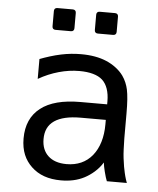

<svg xmlns="http://www.w3.org/2000/svg" viewBox="-54 -804 710 865"><g transform="rotate(5 301.0 -372.0)"><path d="M170.4 -659.2H240.2C249.5 -659.2 254.9 -664.6 254.9 -673.8V-743.2C254.9 -752.4 249.5 -757.8 240.2 -757.8H170.4C161.1 -757.8 155.8 -752.4 155.8 -743.2V-673.8C155.8 -664.6 161.1 -659.2 170.4 -659.2ZM361.8 -659.2H431.2C440.4 -659.2 445.8 -664.6 445.8 -673.8V-743.2C445.8 -752.4 440.4 -757.8 431.2 -757.8H361.8C352.5 -757.8 347.2 -752.4 347.2 -743.2V-673.8C347.2 -664.6 352.5 -659.2 361.8 -659.2ZM253.9 14.2C293.5 14.2 328.6 6.8 359.4 -9.3C388.2 -24.4 420.4 -50.3 439.5 -83C440.4 -72.8 443.8 -56.6 447.3 -42.5C451.7 -24.4 457 -7.8 460.4 0H550.8C549.3 -2.9 542 -24.4 537.6 -44.4C534.2 -56.6 529.8 -83 526.4 -110.4C523.4 -134.8 522.9 -162.6 522 -200.2V-312C522 -360.4 519.5 -395.5 514.2 -419.9C509.8 -439.9 501.5 -461.4 487.8 -480.5C469.2 -506.3 440.4 -526.9 410.6 -539.6C378.4 -553.2 340.8 -560.1 294.9 -560.1C265.1 -560.1 235.8 -557.1 205.6 -550.8C171.9 -543.9 136.7 -532.2 109.9 -522V-432.1C139.6 -449.2 169.9 -461.9 201.2 -470.7C232.4 -479.5 263.2 -483.9 294.4 -483.9C340.8 -483.9 377 -474.1 398.4 -454.6C420.4 -434.6 431.6 -400.9 431.6 -359.4V-345.2H311C231.9 -345.2 171.9 -329.6 131.3 -297.9C90.3 -266.1 69.8 -219.7 69.8 -159.7C69.8 -102.5 88.4 -63 119.6 -33.2C152.8 -1.5 196.8 14.2 253.9 14.2ZM272.5 -61C234.9 -61 208 -71.3 189.5 -88.4C170.4 -106 159.7 -130.9 159.7 -164.6C159.7 -200.7 171.9 -228.5 199.7 -247.6C226.1 -265.6 265.6 -274.9 317.9 -274.9H431.6V-254.9C431.6 -195.8 417 -147.5 388.7 -112.8C360.4 -78.1 320.8 -61 272.5 -61Z"/></g></svg>

Font: Hack
Style: Regular
Weight: 400
Monospace: yes
Designer: Christopher Simpkins
Foundry: Christopher Simpkins
Version: Version 2.010